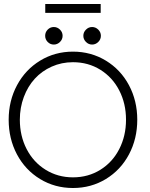

<svg xmlns="http://www.w3.org/2000/svg" viewBox="-20 -931 752 963"><path d="M207 -866.5V-911H485V-866.5ZM250 -795.5Q267.5 -795.5 280.8 -782.5Q294 -769.5 294 -751.5Q294 -733.5 280.8 -720.5Q267.5 -707.5 250 -707.5Q232 -707.5 219.2 -720.5Q206.5 -733.5 206.5 -751.5Q206.5 -769.5 219.2 -782.5Q232 -795.5 250 -795.5ZM442 -795.5Q459.5 -795.5 472.8 -782.5Q486 -769.5 486 -751.5Q486 -733.5 472.8 -720.5Q459.5 -707.5 442 -707.5Q424 -707.5 411 -720.8Q398 -734 398 -751.5Q398 -769 411 -782.2Q424 -795.5 442 -795.5ZM23.5 -330.5Q23.5 -425.5 65.5 -503.8Q107.5 -582 181.5 -627Q255.5 -672 346 -672Q436.5 -672 510.8 -627Q585 -582 626.8 -503.8Q668.5 -425.5 668.5 -330.5Q668.5 -235 627 -156.8Q585.5 -78.5 511.2 -33.2Q437 12 346 12Q255 12 180.8 -33.2Q106.5 -78.5 65 -156.8Q23.5 -235 23.5 -330.5ZM79.5 -330.5Q79.5 -249.5 113.5 -183.5Q147.5 -117.5 208.8 -79.5Q270 -41.5 346 -41.5Q422.5 -41.5 483.5 -79.5Q544.5 -117.5 578.2 -183.5Q612 -249.5 612 -330.5Q612 -411.5 578.2 -477.2Q544.5 -543 483.5 -581Q422.5 -619 346 -619Q289 -619 239.2 -596.8Q189.5 -574.5 154.5 -536.2Q119.5 -498 99.5 -444.5Q79.5 -391 79.5 -330.5Z"/></svg>

Font: League Spartan Light
Style: Regular
Weight: 277
Foundry: The League of Moveable Type
Version: Version 2.002